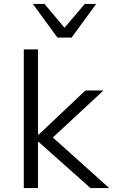

<svg xmlns="http://www.w3.org/2000/svg" viewBox="-20 -956 582 976"><path d="M101 0V-705H173V-272H177L414 -496H506L229 -239L231 -273L535 0H440L177 -234H173V0ZM272 -765 147 -936H206L308 -815L411 -936H469L344 -765Z"/></svg>

Font: Nunito Sans 6pt Light
Style: Regular
Weight: 300
Version: Version 3.101;gftools[0.9.27]